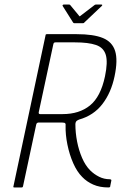

<svg xmlns="http://www.w3.org/2000/svg" viewBox="-20 -823 558 843"><path d="M43 0Q40 0 39 -1Q38 -2 39 -5L180 -668Q180 -673 186 -673H317Q391 -673 432 -656Q473 -639 485.5 -599Q498 -559 483 -488Q468 -416 429.5 -366Q391 -316 327 -298Q317 -294 314 -289Q311 -284 311 -278Q311 -240 318.5 -201.5Q326 -163 340.5 -129.5Q355 -96 376 -75Q393 -58 415 -47Q437 -36 462 -36Q464 -36 466.5 -35Q469 -34 469 -31L464 -6Q464 -3 463 -2Q462 -1 460.5 -0.5Q459 0 455 0Q418 0 389.5 -12.5Q361 -25 341 -46Q318 -69 301.5 -106.5Q285 -144 276 -188Q267 -232 268 -272Q269 -278 266.5 -281.5Q264 -285 252 -285H149Q146 -285 143 -283Q140 -281 139 -276L81 -5Q80 0 75 0ZM150 -330Q149 -322 156 -322H255Q328 -322 375 -360Q422 -398 441 -488Q454 -550 444.5 -582Q435 -614 401.5 -625.5Q368 -637 309 -637H224Q219 -637 217 -635Q215 -633 214 -628ZM307 -721Q303 -721 301 -724L255 -797Q254 -799 255.5 -801Q257 -803 260 -803H283Q288 -803 289 -800L327 -754Q329 -749 334 -754L394 -800Q397 -803 401 -803H425Q429 -803 429 -801Q429 -799 427 -797L350 -724Q349 -721 343 -721Z"/></svg>

Font: Glory ExtraLight
Style: Italic
Weight: 250
Italic angle: -12°
Version: Version 1.011